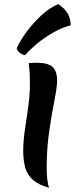

<svg xmlns="http://www.w3.org/2000/svg" viewBox="-20 -883 361 918"><path d="M203 -88Q203 -52 206 -25.5Q209 1 215 15Q165 1 138 -22.5Q111 -46 101 -80.5Q91 -115 91 -164Q91 -208 99 -262Q107 -316 115 -372Q123 -428 123 -479Q123 -505 122 -530.5Q121 -556 117 -581Q125 -582 135.5 -582.5Q146 -583 155 -583Q210 -583 231.5 -563Q253 -543 253 -497Q253 -468 241 -407Q229 -346 216.5 -264Q204 -182 203 -88ZM60 -652Q76 -689 108 -732Q140 -775 180 -811.5Q220 -848 259 -863Q267 -858 281 -846Q295 -834 306 -814Q317 -794 318 -762Q273 -750 231 -725.5Q189 -701 155 -672.5Q121 -644 100 -619Q85 -622 73.5 -631.5Q62 -641 60 -652Z"/></svg>

Font: Merienda SemiBold
Style: Regular
Weight: 600
Designer: Eduardo Rodriguez Tunni
Foundry: Eduardo Rodriguez Tunni
Version: Version 2.001; ttfautohint (v1.8.4.7-5d5b)